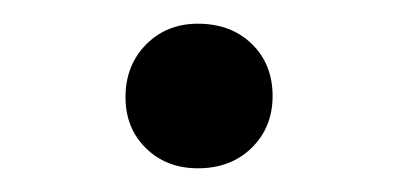

<svg xmlns="http://www.w3.org/2000/svg" viewBox="-20 -539 336 162"><path d="M147 -397Q120.6 -397 103.3 -413.8Q85.9 -430.7 85.9 -457Q85.9 -483.9 103.3 -501.5Q120.6 -519 147 -519Q174.8 -519 192.4 -502Q210 -484.9 210 -458Q210 -431.6 192.4 -414.3Q174.8 -397 147 -397Z"/></svg>

Font: Literata Light
Style: Regular
Weight: 300
Designer: Latin by Veronika Burian and Jose Scaglione. Greek by Irene Vlachou. Cyrillic by Vera Evstafieva.
Foundry: TypeTogether
Version: Version 3.021